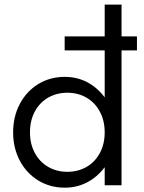

<svg xmlns="http://www.w3.org/2000/svg" viewBox="-20 -827 641 857"><path d="M38.6 -236.3Q38.6 -306.6 68.4 -363Q98.1 -419.4 150.6 -451.7Q203.1 -483.9 269 -483.9Q323.2 -483.9 368.2 -460.7Q413.1 -437.5 447.3 -392.6V-602.1H268.6V-664.6H447.3V-806.6H522.5V-664.6H591.3V-602.1H522.5V0H447.3V-80.6Q413.6 -36.1 368.2 -12.7Q322.8 10.7 269 10.7Q203.6 10.7 151.1 -21.2Q98.6 -53.2 68.6 -109.6Q38.6 -166 38.6 -236.3ZM280.8 -60.1Q328.1 -60.1 366 -81.8Q403.8 -103.5 425.5 -143.6Q447.3 -183.6 447.3 -236.3Q447.3 -288.1 425.8 -328.4Q404.3 -368.7 366.5 -390.9Q328.6 -413.1 280.8 -413.1Q233.4 -413.1 195.3 -391.4Q157.2 -369.6 135.5 -329.3Q113.8 -289.1 113.8 -236.3Q113.8 -184.6 135.3 -144.5Q156.7 -104.5 194.8 -82.3Q232.9 -60.1 280.8 -60.1Z"/></svg>

Font: Glacial Indifference
Style: Regular
Weight: 400
Designer: Alfredo Marco Pradil
Foundry: Alfredo Marco Pradil
Version: Version 1.312